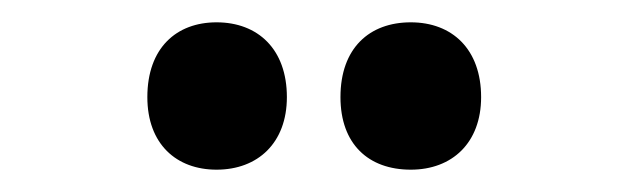

<svg xmlns="http://www.w3.org/2000/svg" viewBox="-20 -769 571 172"><path d="M112 -682C112 -640 138 -617 174 -617C211 -617 237 -641 237 -682C237 -725 211 -749 174 -749C138 -749 112 -726 112 -682ZM285 -682C285 -640 310 -617 348 -617C385 -617 411 -641 411 -682C411 -725 385 -749 348 -749C311 -749 285 -726 285 -682Z"/></svg>

Font: Noto Sans Gujarati UI Condensed
Style: Bold
Weight: 700
Width: 3
Designer: Jelle Bosma - Monotype Design Team, Universal Thirst
Foundry: Monotype Imaging Inc.
Version: Version 2.106